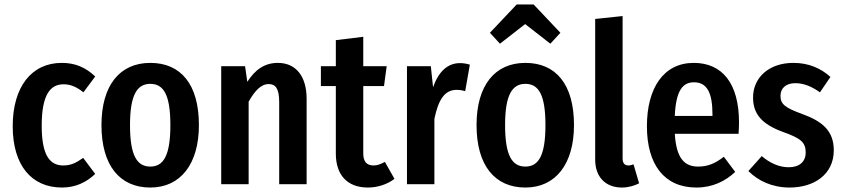

<svg xmlns="http://www.w3.org/2000/svg" viewBox="-20 -826 3781 861"><path d="M257 -544C122 -544 37 -437 37 -260C37 -85 121 15 258 15C318 15 367 -8 407 -46L353 -118C322 -96 298 -84 264 -84C206 -84 167 -125 167 -262C167 -399 204 -448 265 -448C298 -448 325 -435 354 -412L407 -483C364 -524 317 -544 257 -544Z M654 -544C517 -544 435 -443 435 -265C435 -84 517 15 654 15C790 15 872 -91 872 -265C872 -449 790 -544 654 -544ZM654 -450C714 -450 744 -400 744 -265C744 -130 714 -79 654 -79C594 -79 563 -129 563 -265C563 -399 594 -450 654 -450Z M1226 -544C1165 -544 1123 -512 1089 -459L1079 -529H972V0H1095V-370C1122 -418 1150 -449 1185 -449C1215 -449 1232 -430 1232 -368V0H1355V-383C1355 -484 1307 -544 1226 -544Z M1706 -100C1687 -90 1673 -84 1655 -84C1623 -84 1609 -103 1609 -138V-440H1702L1714 -529H1609V-661L1486 -646V-529H1419V-440H1486V-137C1486 -45 1534 15 1630 15C1671 15 1715 2 1749 -24Z M2043 -543C1987 -543 1947 -505 1922 -435L1912 -529H1805V0H1928V-293C1945 -375 1972 -423 2027 -423C2043 -423 2053 -421 2066 -417L2087 -536C2074 -540 2060 -543 2043 -543Z M2222 -630 2335 -718 2448 -630 2493 -679 2373 -806H2297L2177 -679ZM2336 -544C2199 -544 2117 -443 2117 -265C2117 -84 2199 15 2336 15C2472 15 2554 -91 2554 -265C2554 -449 2472 -544 2336 -544ZM2336 -450C2396 -450 2426 -400 2426 -265C2426 -130 2396 -79 2336 -79C2276 -79 2245 -129 2245 -265C2245 -399 2276 -450 2336 -450Z M2769 15C2799 15 2827 6 2846 -4L2821 -89C2815 -87 2807 -84 2798 -84C2780 -84 2772 -96 2772 -115V-754L2649 -741V-110C2649 -33 2695 15 2769 15Z M3294 -277C3294 -453 3218 -544 3091 -544C2955 -544 2881 -430 2881 -260C2881 -88 2959 15 3103 15C3176 15 3233 -14 3277 -55L3226 -123C3187 -93 3154 -79 3111 -79C3052 -79 3013 -112 3006 -226H3292C3293 -240 3294 -260 3294 -277ZM3175 -306H3006C3011 -421 3042 -457 3092 -457C3150 -457 3175 -411 3175 -313Z M3538 -544C3427 -544 3357 -477 3357 -389C3357 -315 3396 -269 3492 -234C3574 -205 3593 -186 3593 -142C3593 -100 3564 -76 3517 -76C3472 -76 3431 -96 3396 -126L3336 -59C3380 -15 3443 15 3521 15C3631 15 3719 -44 3719 -152C3719 -239 3668 -282 3577 -315C3499 -343 3480 -360 3480 -396C3480 -431 3505 -453 3546 -453C3585 -453 3620 -438 3657 -412L3704 -481C3661 -520 3606 -544 3538 -544Z"/></svg>

Font: Fira Sans Condensed Medium
Style: Regular
Weight: 500
Width: 3
Designer: Carrois Corporate & Edenspiekermann AG
Foundry: Carrois Corporate GbR & Edenspiekermann AG
Version: Version 4.202;PS 004.202;hotconv 1.0.88;makeotf.lib2.5.64775